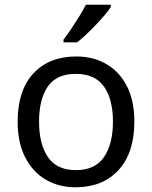

<svg xmlns="http://www.w3.org/2000/svg" viewBox="-20 -786 645 816"><path d="M551 -269Q551 -136 483.5 -63Q416 10 301 10Q230 10 174.5 -22.5Q119 -55 87 -117.5Q55 -180 55 -269Q55 -402 122 -474Q189 -546 304 -546Q377 -546 432.5 -513.5Q488 -481 519.5 -419.5Q551 -358 551 -269ZM146 -269Q146 -174 183.5 -118.5Q221 -63 303 -63Q384 -63 422 -118.5Q460 -174 460 -269Q460 -364 422 -418Q384 -472 302 -472Q220 -472 183 -418Q146 -364 146 -269ZM451 -756Q442 -742 425 -722Q408 -702 387.5 -680.5Q367 -659 346.5 -639.5Q326 -620 308 -606H250V-618Q265 -637 282.5 -663Q300 -689 317 -716.5Q334 -744 345 -766H451Z"/></svg>

Font: Noto Sans Bamum
Style: Regular
Weight: 400
Designer: Monotype Design Team
Foundry: Monotype Imaging Inc.
Version: Version 2.001